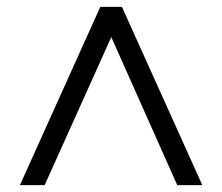

<svg xmlns="http://www.w3.org/2000/svg" viewBox="-20 -710 646 559"><path d="M110 -171H38L272 -690H335L569 -171H496L304 -602Z"/></svg>

Font: A Bank Premium Light
Style: Regular
Weight: 300
Designer: Ninad Kale (Devanagari), Jonny Pinhorn (Latin), Htun Naung (Myanmar)
Foundry: Indian Type Foundry
Version: 4.004